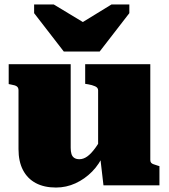

<svg xmlns="http://www.w3.org/2000/svg" viewBox="-20 -831 758 861"><path d="M266 -600H427L560 -772V-811H480L304 -703H400L221 -811H133V-772ZM297 -543V-168Q297 -152 300.5 -140.5Q304 -129 313 -123Q322 -117 336 -117Q354 -117 371.5 -129.5Q389 -142 408.5 -169Q428 -196 449 -238L445 -140Q426 -95 393 -61.5Q360 -28 318.5 -9Q277 10 231 10Q178 10 140.5 -10Q103 -30 83 -68.5Q63 -107 63 -162V-426Q63 -438 55.5 -443.5Q48 -449 29 -452L19 -454V-543ZM654 -543V-114Q654 -106 657.5 -101.5Q661 -97 668.5 -94.5Q676 -92 688 -88L695 -86V0H444L429 -129L420 -134V-426Q420 -438 406.5 -444Q393 -450 375 -453L362 -455V-543Z"/></svg>

Font: Roboto Serif 20pt Black
Style: Regular
Weight: 900
Version: Version 1.008